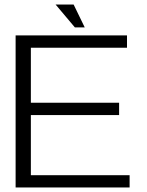

<svg xmlns="http://www.w3.org/2000/svg" viewBox="-20 -826 646 846"><path d="M551.1 -54H116V-319.1H504.8V-373.4H116V-615.8H539.6V-669.9H48.8V0H551.1ZM304.4 -806.1H224.9L309.8 -705.4H353.3Z"/></svg>

Font: SaysetthaMai Thin
Style: Regular
Weight: 100
Designer: John M. Durdin
Foundry: Lao Script for Windows
Version: Version 1.101